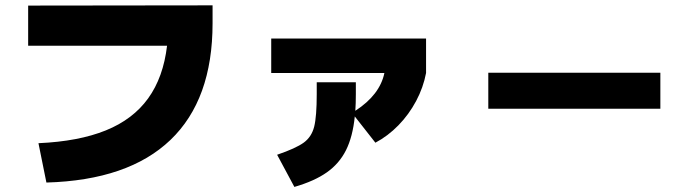

<svg xmlns="http://www.w3.org/2000/svg" viewBox="-20 -698 2633 729"><path d="M614.3 -524.4H86.9V-676.8L787.1 -677.7V-609.4Q787.1 -319.8 627.2 -166.7Q467.3 -13.7 156.2 -4.9L126 -154.3Q278.8 -161.1 381.8 -202.9Q484.9 -244.6 542.5 -324.5Q600.1 -404.3 614.3 -524.4Z M1182.6 -340.8V-385.7H1331.1V-340.8Q1331.1 -304.2 1329.1 -277.3Q1422.4 -337.9 1439.5 -420.9H1009.8V-551.8H1597.7V-420.9Q1587.4 -366.2 1560.1 -314.7Q1532.7 -263.2 1492.7 -222.2Q1452.6 -181.2 1405.3 -156.2L1327.1 -255.9Q1319.3 -178.7 1293.7 -127.7Q1268.1 -76.7 1220.9 -43.5Q1173.8 -10.3 1097.7 11.7L1032.2 -110.4Q1103.5 -134.8 1133.3 -156.5Q1163.1 -178.2 1172.9 -217Q1182.6 -255.9 1182.6 -340.8Z M1834 -421.9H2487.3V-285.2H1834Z"/></svg>

Font: Pretendard GOV Black
Style: Regular
Weight: 900
Designer: Base glyphs from Inter by Rasmus Andersson; Hangeul glyphs from Noto Sans CJK(Source Han Sans) by Jang Soo-young and Kan
Foundry: Kil Hyung-jin
Version: Version 1.309